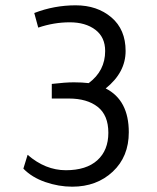

<svg xmlns="http://www.w3.org/2000/svg" viewBox="-20 -691 590 723"><path d="M84 -108Q151 -50 228 -50Q305 -50 346.5 -87.5Q388 -125 388 -191Q388 -257 348 -288.5Q308 -320 239 -320H175V-375Q226 -381 258 -381Q290 -381 314 -378Q376 -424 376 -499Q376 -551 339 -579Q302 -607 242.5 -607Q183 -607 124 -587L109 -642Q184 -671 265 -671Q346 -671 399.5 -625.5Q453 -580 453 -499Q453 -418 378 -358Q465 -314 465 -193Q465 -101 404.5 -44.5Q344 12 252 12Q201 12 150.5 -5.5Q100 -23 68 -56Z"/></svg>

Font: Ruluko
Style: Regular
Weight: 400
Designer: Ana Sanfelippo, Angelica Diaz, Meme Hernandez
Foundry: Ana Sanfelippo, Angelica Diaz y Meme Hernandez
Version: Version 1.001